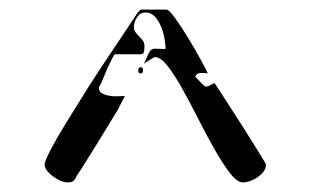

<svg xmlns="http://www.w3.org/2000/svg" viewBox="-20 -593 655 400"><path d="M427 -420Q438 -403 454 -378.5Q470 -354 485.5 -329.5Q501 -305 514 -284Q527 -263 533 -253Q534 -252 534 -250Q534 -242 529 -235.5Q524 -229 517 -224Q510 -219 501.5 -216Q493 -213 486 -213Q474 -213 459 -232.5Q444 -252 427.5 -281Q411 -310 394 -343.5Q377 -377 361 -406Q345 -435 330 -454.5Q315 -474 303 -474Q301 -474 300 -473Q298 -472 290 -467Q282 -462 280 -460Q286 -474 289 -480.5Q292 -487 295.5 -489.5Q299 -492 305.5 -491.5Q312 -491 325 -491Q325 -498 323 -511Q321 -524 316 -536.5Q311 -549 303 -558Q295 -567 283 -567Q272 -567 265.5 -557Q259 -547 259 -537Q259 -530 262.5 -525.5Q266 -521 270 -517Q274 -513 277.5 -508.5Q281 -504 281 -497Q281 -495 280.5 -487.5Q280 -480 273 -480H220Q218 -480 213.5 -471Q209 -462 204 -451Q199 -440 194.5 -428.5Q190 -417 187 -413Q186 -413 186 -410Q186 -402 192.5 -398.5Q199 -395 208 -393.5Q217 -392 226 -392.5Q235 -393 240 -393Q239 -390 233.5 -380Q228 -370 227 -367Q222 -359 210 -339Q198 -319 184 -296.5Q170 -274 157.5 -254Q145 -234 140 -227Q136 -218 132 -215.5Q128 -213 121 -213Q114 -213 106 -216.5Q98 -220 90.5 -225.5Q83 -231 78 -237.5Q73 -244 73 -250Q73 -257 85.5 -281Q98 -305 118 -337.5Q138 -370 161 -406.5Q184 -443 206 -475.5Q228 -508 244.5 -533Q261 -558 267 -567L273 -573H327Q332 -573 345 -555Q358 -537 372 -514Q386 -491 398 -469Q410 -447 413 -440Q410 -441 399.5 -441Q389 -441 387 -433Q389 -431 396.5 -423Q404 -415 407 -413H413ZM273 -440Q268 -440 268 -446.5Q268 -453 273 -453Q278 -453 278 -446.5Q278 -440 273 -440Z"/></svg>

Font: Genkaimincho
Style: Regular
Weight: 800
Designer: Dr. Ken Lunde (project architect, glyph set definition & overall production); Masataka HATTORI \u670D \u90E8 \u6B63 \u8C
Foundry: Adobe Systems Incorporated
Version: Version 1.00